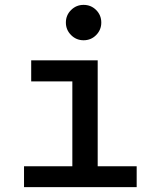

<svg xmlns="http://www.w3.org/2000/svg" viewBox="-20 -764 626 784"><path d="M321.3 -599.6Q291.5 -599.6 270.3 -620.8Q249 -642.1 249 -671.9Q249 -702.1 270.3 -723.1Q291.5 -744.1 321.3 -744.1Q351.6 -744.1 372.6 -723.1Q393.6 -702.1 393.6 -671.9Q393.6 -642.1 372.6 -620.8Q351.6 -599.6 321.3 -599.6ZM78.1 0V-85H275.4V-431.6H107.4V-517.6H378.9V-85H538.1V0Z"/></svg>

Font: Caskaydia Cove
Style: Regular
Weight: 400
Monospace: yes
Designer: Aaron Bell
Foundry: Saja Typeworks
Version: Version 4.300; ttfautohint (v1.8.3)